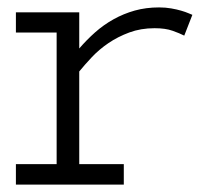

<svg xmlns="http://www.w3.org/2000/svg" viewBox="-20 -498 551 518"><path d="M22.9 -464.8H193.8V-367.2Q213.9 -390.6 236.8 -410.9Q259.8 -431.2 286.4 -446Q313 -460.9 343.5 -469.5Q374 -478 409.2 -478Q426.8 -478 441.9 -475.3Q457 -472.7 468.8 -469.2Q480.5 -465.8 488.3 -462.4Q496.1 -459 499 -458L477.1 -401.9Q464.8 -408.2 445.6 -415Q426.3 -421.9 397 -421.9Q359.9 -421.9 328.9 -410.4Q297.9 -398.9 272.7 -381.8Q247.6 -364.7 228 -344Q208.5 -323.2 193.8 -305.2V-55.2H314V0H22.9V-55.2H132.8V-410.2H22.9Z"/></svg>

Font: Stint Ultra Expanded
Style: Regular
Weight: 400
Width: 7
Designer: Astigmatic (AOETI)
Foundry: Astigmatic (AOETI)
Version: Version 1.000